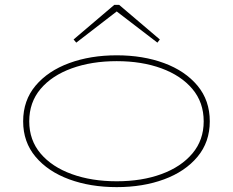

<svg xmlns="http://www.w3.org/2000/svg" viewBox="-20 -758 956 788"><path d="M459 10Q351 10 264 -22Q177 -54 126 -114.5Q75 -175 75 -260Q75 -346 126 -406.5Q177 -467 264 -499Q351 -531 459 -531Q567 -531 653.5 -499Q740 -467 790.5 -406.5Q841 -346 841 -260Q841 -175 790.5 -114.5Q740 -54 653.5 -22Q567 10 459 10ZM459 -14Q562 -14 642.5 -43.5Q723 -73 769.5 -128Q816 -183 816 -260Q816 -338 769.5 -393Q723 -448 642.5 -477.5Q562 -507 459 -507Q356 -507 274.5 -477.5Q193 -448 146.5 -393Q100 -338 100 -260Q100 -183 146.5 -128Q193 -73 274.5 -43.5Q356 -14 459 -14ZM293 -583 282 -596 449 -738H469L636 -596L626 -583L459 -711Z"/></svg>

Font: Padyakke Expanded One
Style: Regular
Weight: 400
Designer: James Puckett
Foundry: Dunwich Type Founders
Version: Version 1.500; ttfautohint (v1.8.4.7-5d5b)